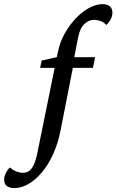

<svg xmlns="http://www.w3.org/2000/svg" viewBox="-161 -702 572 944"><path d="M36.1 -368.2 43.9 -404.3 122.1 -421.9 203.1 -420.9H306.6L295.9 -368.2ZM343.8 -681.6Q366.2 -681.6 378.9 -670.9Q391.6 -660.2 391.6 -638.7Q391.6 -624 383.8 -608.4Q376 -592.8 362.3 -579.1Q347.7 -593.8 332 -599.1Q316.4 -604.5 300.8 -604.5Q276.4 -604.5 254.4 -584.5Q232.4 -564.5 223.6 -520.5L204.1 -420.9L200.2 -383.8L136.7 -60.5Q124 3.9 100.1 56.2Q76.2 108.4 44.4 146Q12.7 183.6 -22 203.1Q-56.6 222.7 -90.8 222.7Q-114.3 222.7 -127.4 212.4Q-140.6 202.1 -140.6 181.6Q-140.6 166 -132.8 149.9Q-125 133.8 -112.3 121.1Q-97.7 134.8 -80.6 141.1Q-63.5 147.5 -47.9 147.5Q-28.3 147.5 -14.6 136.2Q-1 125 9.3 98.1Q19.5 71.3 28.3 22.5L124 -448.2Q132.8 -492.2 155.3 -533.7Q177.7 -575.2 209 -608.9Q240.2 -642.6 275.4 -662.1Q310.5 -681.6 343.8 -681.6Z"/></svg>

Font: Crimson Pro Medium
Style: Italic
Weight: 500
Italic angle: -12°
Designer: Jacques Le Bailly
Foundry: Baron von Fonthausen
Version: Version 1.003